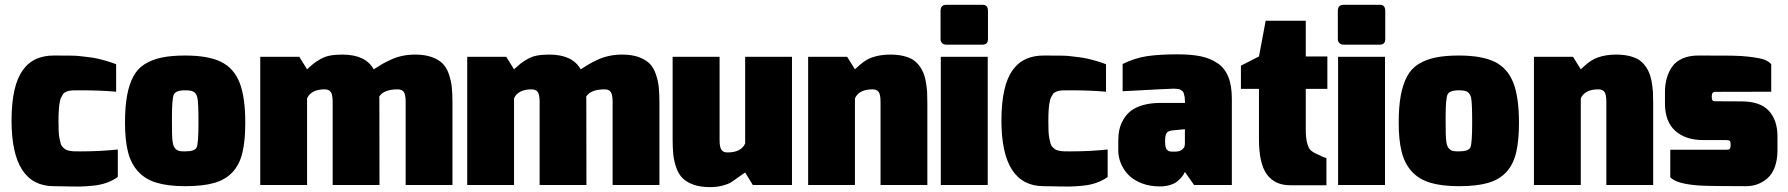

<svg xmlns="http://www.w3.org/2000/svg" viewBox="-20 -766 7403 795"><path d="M312 6.3H296.9L259.8 5.9Q244.1 5.9 235.4 5.4L203.1 4.9Q28.3 4.9 27.8 -266.1Q27.8 -341.8 40.5 -395.5Q63.5 -493.7 132.3 -522.9Q163.1 -536.1 203.1 -536.1Q259.8 -536.1 279.8 -535.6Q299.8 -535.2 313.2 -533.4Q326.7 -531.7 347.7 -529.3Q368.7 -526.9 385.3 -522.9Q428.7 -512.7 460.9 -500V-386.2Q399.4 -392.1 309.1 -392.1Q285.6 -392.1 278.3 -391.6L274.9 -391.1Q265.1 -390.1 261.2 -388.7L259.3 -388.2Q255.9 -386.7 249.8 -383.8Q243.7 -380.9 241.2 -376.2Q238.8 -371.6 234.4 -364.5Q230 -357.4 228.5 -348.1Q222.2 -322.8 222.2 -264.2Q222.2 -240.7 222.9 -223.6Q223.6 -206.5 226.1 -193.8Q228.5 -181.2 231 -172.9L231.4 -170.9Q233.9 -162.1 240.5 -156Q247.1 -149.9 252.2 -146.7Q257.3 -143.6 268.1 -141.6Q278.8 -139.6 287.4 -139.4Q295.9 -139.2 312 -139.2Q353 -139.2 392.1 -141.1L400.4 -141.6Q428.7 -143.1 467.8 -147V-33.2Q446.8 -18.1 420.9 -9Q395 0 365 2.9Q335 5.9 312 6.3Z M746.6 -139.2Q787.1 -139.2 794.4 -156Q801.8 -172.9 801.8 -257.8Q801.8 -342.3 797.4 -361.3Q792 -384.3 772.9 -389.6Q763.7 -392.1 746.6 -392.1Q707 -392.1 699.5 -373.8Q691.9 -355.5 691.9 -279.8Q691.9 -228.5 692.4 -212.4Q693.4 -171.4 700.2 -159.2Q703.1 -152.3 710 -147Q716.8 -141.6 724.9 -140.4Q732.9 -139.2 746.6 -139.2ZM746.6 4.9Q675.8 4.9 628.7 -9.3Q581.5 -23.4 552 -55.7Q522.5 -87.9 510 -136.7Q497.6 -185.5 497.6 -257.8Q497.6 -323.7 506.1 -370.1Q514.6 -416.5 532 -449.2Q549.3 -481.9 579.6 -500.7Q609.9 -519.5 650.1 -527.8Q690.4 -536.1 746.6 -536.1Q841.3 -536.1 894.5 -510.3Q947.8 -484.4 971.7 -424.6Q995.6 -364.7 995.6 -257.8Q995.6 -182.6 983.6 -133.3Q971.7 -84 942.4 -52.7Q913.1 -21.5 866.2 -8.3Q819.3 4.9 746.6 4.9Z M1853.5 0H1659.7V-344.2Q1659.7 -374.5 1651.9 -385.3Q1644 -396 1626.5 -396Q1569.3 -396 1550.3 -366.2Q1550.3 -362.8 1550.8 -353.5Q1551.3 -344.2 1551.3 0H1357.4V-344.2Q1357.4 -374.5 1349.6 -385.3Q1341.8 -396 1324.2 -396Q1268.6 -396 1251.5 -358.9V0H1057.6V-530.8H1219.2L1251.5 -479Q1270 -496.1 1279.3 -503.4Q1288.6 -510.7 1306.6 -521.2Q1324.7 -531.7 1346.4 -535.9Q1368.2 -540 1397.5 -540Q1493.7 -540 1527.3 -479Q1550.8 -494.1 1563.2 -501.2Q1575.7 -508.3 1599.6 -519.5Q1644.5 -540 1699.2 -540Q1739.7 -540 1768.3 -529.5Q1796.9 -519 1813.2 -502.4Q1829.6 -485.8 1838.9 -458.3Q1848.1 -430.7 1850.8 -404.1Q1853.5 -377.4 1853.5 -339.8Z M2710.4 0H2516.6V-344.2Q2516.6 -374.5 2508.8 -385.3Q2501 -396 2483.4 -396Q2426.3 -396 2407.2 -366.2Q2407.2 -362.8 2407.7 -353.5Q2408.2 -344.2 2408.2 0H2214.4V-344.2Q2214.4 -374.5 2206.5 -385.3Q2198.7 -396 2181.2 -396Q2125.5 -396 2108.4 -358.9V0H1914.6V-530.8H2076.2L2108.4 -479Q2127 -496.1 2136.2 -503.4Q2145.5 -510.7 2163.6 -521.2Q2181.6 -531.7 2203.4 -535.9Q2225.1 -540 2254.4 -540Q2350.6 -540 2384.3 -479Q2407.7 -494.1 2420.2 -501.2Q2432.6 -508.3 2456.5 -519.5Q2501.5 -540 2556.2 -540Q2596.7 -540 2625.2 -529.5Q2653.8 -519 2670.2 -502.4Q2686.5 -485.8 2695.8 -458.3Q2705.1 -430.7 2707.8 -404.1Q2710.4 -377.4 2710.4 -339.8Z M2919.4 8.8Q2879.4 8.8 2850.6 -1.7Q2821.8 -12.2 2805.4 -29.1Q2789.1 -45.9 2779.8 -73Q2770.5 -100.1 2767.8 -127Q2765.1 -153.8 2765.1 -190.9V-530.8H2959.5V-187Q2959.5 -157.2 2967 -146Q2974.6 -134.8 2992.2 -134.8Q3048.8 -134.8 3065.4 -171.9V-530.8H3259.3V0H3097.2L3065.4 -51.8Q3055.2 -45.4 3035.6 -31Q3016.1 -16.6 3005.1 -10Q2994.1 -3.4 2971.2 2.7Q2948.2 8.8 2919.4 8.8Z M3819.8 0H3626V-344.2Q3626 -374.5 3618.2 -385.3Q3610.4 -396 3592.8 -396Q3537.1 -396 3520 -358.9V0H3326.2V-530.8H3487.8L3520 -479L3540.5 -497.6Q3565.9 -519.5 3589.8 -527.8Q3624 -540 3666 -540Q3721.7 -540 3757.3 -520.5Q3786.1 -502.9 3802.7 -465.8Q3814.5 -439 3818.8 -386.2Q3819.8 -366.2 3819.8 -339.8Z M4069.8 0H3875.5V-530.8H4069.8ZM4048.8 -581.1H3898.4Q3887.7 -581.1 3881.3 -587.4Q3874.5 -593.3 3874.5 -604V-721.2Q3874.5 -746.1 3898.4 -746.1H4048.8Q4070.8 -746.1 4070.8 -721.2V-604Q4070.8 -581.5 4048.8 -581.1Z M4410.6 6.3H4395.5L4358.4 5.9Q4342.8 5.9 4334 5.4L4301.8 4.9Q4127 4.9 4126.5 -266.1Q4126.5 -341.8 4139.2 -395.5Q4162.1 -493.7 4231 -522.9Q4261.7 -536.1 4301.8 -536.1Q4358.4 -536.1 4378.4 -535.6Q4398.4 -535.2 4411.9 -533.4Q4425.3 -531.7 4446.3 -529.3Q4467.3 -526.9 4483.9 -522.9Q4527.3 -512.7 4559.6 -500V-386.2Q4498 -392.1 4407.7 -392.1Q4384.3 -392.1 4377 -391.6L4373.5 -391.1Q4363.8 -390.1 4359.9 -388.7L4357.9 -388.2Q4354.5 -386.7 4348.4 -383.8Q4342.3 -380.9 4339.8 -376.2Q4337.4 -371.6 4333 -364.5Q4328.6 -357.4 4327.1 -348.1Q4320.8 -322.8 4320.8 -264.2Q4320.8 -240.7 4321.5 -223.6Q4322.3 -206.5 4324.7 -193.8Q4327.1 -181.2 4329.6 -172.9L4330.1 -170.9Q4332.5 -162.1 4339.1 -156Q4345.7 -149.9 4350.8 -146.7Q4356 -143.6 4366.7 -141.6Q4377.4 -139.6 4386 -139.4Q4394.5 -139.2 4410.6 -139.2Q4451.7 -139.2 4490.7 -141.1L4499 -141.6Q4527.3 -143.1 4566.4 -147V-33.2Q4545.4 -18.1 4519.5 -9Q4493.7 0 4463.6 2.9Q4433.6 5.9 4410.6 6.3Z M4846.2 -138.2Q4864.7 -138.2 4874.5 -146.5Q4884.3 -154.8 4885.3 -162.6L4886.2 -170.9V-231L4834.5 -226.1Q4812.5 -224.1 4807.6 -209.5Q4805.7 -202.1 4804.9 -197.3Q4804.2 -192.4 4804.2 -181.2Q4804.2 -150.9 4813 -145.5Q4816.4 -142.6 4817.9 -141.1Q4819.3 -139.6 4824.7 -139.2Q4826.7 -138.7 4828.6 -138.4Q4830.6 -138.2 4846.2 -138.2ZM4781.7 5.9Q4742.7 5.9 4709.5 -6.3Q4680.2 -17.6 4662.1 -33Q4644 -48.3 4632.3 -67.9Q4610.4 -104 4610.4 -143.1V-184.1Q4610.4 -208.5 4615 -229.5Q4619.6 -250.5 4631.6 -271.2Q4643.6 -292 4662.6 -306.9Q4681.6 -321.8 4712.9 -330.8Q4744.1 -339.8 4784.2 -339.8H4886.2L4886.7 -345.2Q4886.7 -347.2 4886.2 -347.2Q4886.2 -358.4 4884.8 -366.7L4882.3 -376Q4880.9 -385.3 4874 -390.1Q4871.1 -392.1 4869.1 -393.3Q4867.2 -394.5 4865 -395.8Q4862.8 -397 4853.5 -397.9Q4846.7 -398.9 4840.8 -398.9Q4824.2 -398.9 4628.4 -388.2V-501Q4677.7 -525.4 4728 -533.2Q4778.3 -541 4856.4 -541Q4912.1 -541 4951.2 -533Q4990.2 -524.9 5020.5 -504.9Q5050.8 -484.9 5065.7 -448.5Q5080.6 -412.1 5080.6 -356.9V0H4924.3L4886.2 -54.2Q4882.3 -44.9 4875 -35.4Q4867.7 -25.9 4855.2 -15.4Q4842.8 -4.9 4821.3 1Q4803.2 5.9 4781.7 5.9Z M5472.2 1H5321.8Q5258.8 1 5225.8 -43.7Q5192.9 -88.4 5192.9 -189.9V-397.9H5118.2V-494.1L5192.9 -532.2L5220.7 -680.2H5386.7V-532.2H5476.1V-397.9H5386.7V-230Q5386.7 -196.3 5391.8 -176Q5397 -155.8 5403.6 -147.7Q5410.2 -139.6 5422.9 -132.8Q5465.8 -111.8 5472.2 -111.8Z M5714.8 0H5520.5V-530.8H5714.8ZM5693.8 -581.1H5543.5Q5532.7 -581.1 5526.4 -587.4Q5519.5 -593.3 5519.5 -604V-721.2Q5519.5 -746.1 5543.5 -746.1H5693.8Q5715.8 -746.1 5715.8 -721.2V-604Q5715.8 -581.5 5693.8 -581.1Z M6020.5 -139.2Q6061 -139.2 6068.4 -156Q6075.7 -172.9 6075.7 -257.8Q6075.7 -342.3 6071.3 -361.3Q6065.9 -384.3 6046.9 -389.6Q6037.6 -392.1 6020.5 -392.1Q5981 -392.1 5973.4 -373.8Q5965.8 -355.5 5965.8 -279.8Q5965.8 -228.5 5966.3 -212.4Q5967.3 -171.4 5974.1 -159.2Q5977.1 -152.3 5983.9 -147Q5990.7 -141.6 5998.8 -140.4Q6006.8 -139.2 6020.5 -139.2ZM6020.5 4.9Q5949.7 4.9 5902.6 -9.3Q5855.5 -23.4 5825.9 -55.7Q5796.4 -87.9 5783.9 -136.7Q5771.5 -185.5 5771.5 -257.8Q5771.5 -323.7 5780 -370.1Q5788.6 -416.5 5805.9 -449.2Q5823.2 -481.9 5853.5 -500.7Q5883.8 -519.5 5924.1 -527.8Q5964.4 -536.1 6020.5 -536.1Q6115.2 -536.1 6168.5 -510.3Q6221.7 -484.4 6245.6 -424.6Q6269.5 -364.7 6269.5 -257.8Q6269.5 -182.6 6257.6 -133.3Q6245.6 -84 6216.3 -52.7Q6187 -21.5 6140.1 -8.3Q6093.3 4.9 6020.5 4.9Z M6825.2 0H6631.3V-344.2Q6631.3 -374.5 6623.5 -385.3Q6615.7 -396 6598.1 -396Q6542.5 -396 6525.4 -358.9V0H6331.5V-530.8H6493.2L6525.4 -479L6545.9 -497.6Q6571.3 -519.5 6595.2 -527.8Q6629.4 -540 6671.4 -540Q6727.1 -540 6762.7 -520.5Q6791.5 -502.9 6808.1 -465.8Q6819.8 -439 6824.2 -386.2Q6825.2 -366.2 6825.2 -339.8Z M7210 4.9Q7056.2 4.9 7013.7 2Q6919.9 -4.9 6896 -32.2V-146H7127.9Q7139.6 -146 7142.8 -150.1Q7146 -154.3 7146 -168Q7146 -178.2 7142.6 -182.1Q7139.2 -186 7127.9 -186H7032.2Q6959 -186 6916.5 -224.4Q6874 -262.7 6874 -337.9V-383.8Q6874 -447.8 6904.3 -490.7Q6919.9 -512.2 6947.5 -524.2Q6975.1 -536.1 7012.2 -536.1Q7122.1 -536.1 7147.9 -535.6Q7194.8 -534.7 7216.3 -531.7Q7235.4 -529.8 7257.8 -525.9Q7297.9 -519.5 7314 -500V-386.2Q7082 -386.2 7078.1 -385.7Q7067.9 -383.3 7067.9 -368.2V-361.8Q7067.9 -348.1 7078.1 -346.7Q7082 -346.2 7189.9 -346.2Q7269 -346.2 7304.4 -306.9Q7339.8 -267.6 7339.8 -202.1V-143.1Q7339.8 -104.5 7328.9 -74.7Q7317.9 -44.9 7298.8 -28.3Q7261.2 4.9 7210 4.9Z"/></svg>

Font: Squarion Black
Style: Regular
Weight: 900
Designer: Natanael Gama
Version: Version 1.00;September 12, 2019;FontCreator 11.5.0.2425 64-b